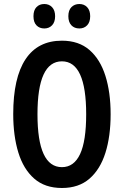

<svg xmlns="http://www.w3.org/2000/svg" viewBox="-20 -928 617 958"><path d="M532 -358Q532 -248 506 -165.5Q480 -83 426.5 -36.5Q373 10 289 10Q204 10 150.5 -37Q97 -84 71.5 -167Q46 -250 46 -359Q46 -540 107.5 -632.5Q169 -725 289 -725Q373 -725 426.5 -678.5Q480 -632 506 -549.5Q532 -467 532 -358ZM167 -358Q167 -94 289 -94Q349 -94 379.5 -159Q410 -224 410 -358Q410 -622 289 -622Q167 -622 167 -358ZM147 -847Q147 -877 162 -892.5Q177 -908 201 -908Q225 -908 240 -892Q255 -876 255 -847Q255 -818 240 -802Q225 -786 201 -786Q177 -786 162 -801.5Q147 -817 147 -847ZM321 -847Q321 -877 336.5 -892.5Q352 -908 376 -908Q400 -908 415 -892Q430 -876 430 -847Q430 -818 415 -802Q400 -786 376 -786Q351 -786 336 -802Q321 -818 321 -847Z"/></svg>

Font: Noto Sans Ethiopic ExtraCondensed SemiBold
Style: Regular
Weight: 600
Width: 2
Designer: Monotype Design Team
Foundry: Monotype Imaging Inc.
Version: Version 2.102; ttfautohint (v1.8.4.7-5d5b)